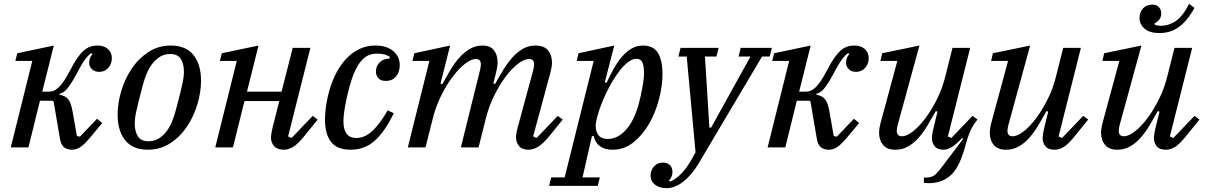

<svg xmlns="http://www.w3.org/2000/svg" viewBox="-20 -767 6272 999"><path d="M355 12Q329 12 313 -1Q297 -14 292 -45L259 -239L252 -243H188L128 0H36L148 -450H60L70 -490L260 -530L200 -290H234Q246 -290 258.5 -294.5Q271 -299 284.5 -311.5Q298 -324 312.5 -345.5Q327 -367 345 -401Q364 -438 381 -463Q398 -488 415 -503Q432 -518 449.5 -524Q467 -530 488 -530Q522 -530 542 -511.5Q562 -493 562 -464Q562 -435 543.5 -414Q525 -393 496 -393Q473 -393 458.5 -407Q444 -421 444 -441Q444 -455 449 -467Q454 -479 461 -484L455 -491Q438 -479 421 -455.5Q404 -432 378 -382Q363 -354 351 -335.5Q339 -317 329.5 -305.5Q320 -294 310.5 -288Q301 -282 290 -279V-274Q320 -269 335 -250.5Q350 -232 358 -185L380 -59L396 -56L485 -149L512 -127L458 -62Q422 -18 400 -3Q378 12 355 12Z M753 -32Q781 -32 803.5 -45Q826 -58 844 -80.5Q862 -103 874.5 -133Q887 -163 896 -198Q909 -247 917 -279.5Q925 -312 929.5 -333.5Q934 -355 935.5 -368.5Q937 -382 937 -393Q937 -434 921 -460Q905 -486 865 -486Q837 -486 814.5 -473Q792 -460 774 -437.5Q756 -415 743.5 -384.5Q731 -354 722 -320Q709 -271 701 -238.5Q693 -206 688.5 -184.5Q684 -163 682.5 -149.5Q681 -136 681 -125Q681 -84 697 -58Q713 -32 753 -32ZM749 12Q671 12 631.5 -37Q592 -86 592 -171Q592 -229 610.5 -292Q629 -355 664 -408Q699 -461 751 -495.5Q803 -530 869 -530Q947 -530 986.5 -481Q1026 -432 1026 -347Q1026 -289 1007.5 -226Q989 -163 954 -110Q919 -57 867 -22.5Q815 12 749 12Z M1457 12Q1423 12 1406.5 -6.5Q1390 -25 1390 -51Q1390 -62 1392.5 -74.5Q1395 -87 1397 -98L1433 -241H1252L1192 0H1100L1212 -450H1124L1134 -490L1325 -530L1265 -290H1445L1503 -518H1595L1479 -57L1497 -49L1607 -164L1633 -145L1565 -61Q1530 -17 1505 -2.5Q1480 12 1457 12Z M1804 12Q1735 12 1703 -28Q1671 -68 1671 -144Q1671 -182 1678 -225.5Q1685 -269 1698.5 -312Q1712 -355 1733.5 -394.5Q1755 -434 1784 -464Q1813 -494 1850 -512Q1887 -530 1933 -530Q1992 -530 2026 -501.5Q2060 -473 2060 -428Q2060 -393 2041 -369.5Q2022 -346 1987 -346Q1961 -346 1948.5 -360.5Q1936 -375 1936 -395Q1936 -407 1940 -418.5Q1944 -430 1953 -440Q1962 -450 1975.5 -456Q1989 -462 2008 -463V-471Q1985 -488 1941 -488Q1918 -488 1897.5 -479.5Q1877 -471 1858.5 -449Q1840 -427 1823.5 -389.5Q1807 -352 1793 -294Q1783 -257 1775 -212.5Q1767 -168 1767 -135Q1767 -94 1783 -71.5Q1799 -49 1834 -49Q1879 -49 1919 -87Q1959 -125 1997 -193L2029 -178Q2005 -129 1980.5 -93.5Q1956 -58 1929.5 -34.5Q1903 -11 1872 0.5Q1841 12 1804 12Z M2730 12Q2696 12 2680.5 -7.5Q2665 -27 2665 -51Q2665 -62 2667 -74.5Q2669 -87 2672 -98L2755 -404Q2757 -413 2758 -420Q2759 -427 2759 -432Q2759 -460 2733 -460Q2707 -460 2674 -434.5Q2641 -409 2609 -365.5Q2577 -322 2549.5 -265.5Q2522 -209 2507 -147L2470 0H2378L2478 -404Q2480 -413 2481 -420Q2482 -427 2482 -432Q2482 -460 2456 -460Q2431 -460 2398.5 -434.5Q2366 -409 2333.5 -365.5Q2301 -322 2273.5 -265.5Q2246 -209 2231 -147L2194 0H2102L2214 -450H2126L2136 -490L2322 -530L2272 -332L2281 -329Q2302 -366 2323.5 -402.5Q2345 -439 2370 -467Q2395 -495 2424.5 -512.5Q2454 -530 2490 -530Q2531 -530 2550 -505.5Q2569 -481 2569 -442Q2569 -421 2562 -393L2547 -333L2556 -330Q2577 -368 2599 -404Q2621 -440 2646 -468Q2671 -496 2700.5 -513Q2730 -530 2766 -530Q2811 -530 2831.5 -505Q2852 -480 2852 -442Q2852 -429 2849.5 -415Q2847 -401 2843 -386L2754 -57L2772 -49L2882 -164L2908 -145L2840 -61Q2805 -18 2779.5 -3Q2754 12 2730 12Z M2848 156H2918L3069 -450H2981L2990 -490L3176 -530L3127 -339L3136 -336Q3155 -377 3175 -412.5Q3195 -448 3218 -474Q3241 -500 3267.5 -515Q3294 -530 3326 -530Q3380 -530 3403.5 -491.5Q3427 -453 3427 -382Q3427 -320 3409 -251Q3391 -182 3357.5 -123.5Q3324 -65 3276 -26.5Q3228 12 3168 12Q3086 12 3069 -59H3060L3011 156H3101L3090 200H2837ZM3143 -44Q3193 -44 3236 -90.5Q3279 -137 3304 -228Q3308 -244 3313 -265.5Q3318 -287 3322 -308.5Q3326 -330 3328.5 -350.5Q3331 -371 3331 -385Q3331 -421 3323 -441Q3315 -461 3292 -461Q3272 -461 3251 -446Q3230 -431 3210 -406.5Q3190 -382 3171 -351Q3152 -320 3136.5 -288Q3121 -256 3109 -225Q3097 -194 3091 -171L3086 -154Q3073 -106 3087 -75Q3101 -44 3143 -44Z M3449 212Q3411 212 3388 194Q3365 176 3365 147Q3365 120 3382.5 99.5Q3400 79 3429 79Q3453 79 3466 92.5Q3479 106 3479 128Q3479 141 3473.5 153.5Q3468 166 3460 173L3467 178Q3500 164 3531.5 129.5Q3563 95 3599 25L3553 -473H3510L3521 -518H3719L3708 -473H3648L3671 -103H3680L3885 -473H3823L3834 -518H3996L3985 -473H3945L3623 70Q3600 110 3577 137Q3554 164 3532 180.5Q3510 197 3489 204.5Q3468 212 3449 212Z M4293 12Q4267 12 4251 -1Q4235 -14 4230 -45L4197 -239L4190 -243H4126L4066 0H3974L4086 -450H3998L4008 -490L4198 -530L4138 -290H4172Q4184 -290 4196.5 -294.5Q4209 -299 4222.5 -311.5Q4236 -324 4250.5 -345.5Q4265 -367 4283 -401Q4302 -438 4319 -463Q4336 -488 4353 -503Q4370 -518 4387.5 -524Q4405 -530 4426 -530Q4460 -530 4480 -511.5Q4500 -493 4500 -464Q4500 -435 4481.5 -414Q4463 -393 4434 -393Q4411 -393 4396.5 -407Q4382 -421 4382 -441Q4382 -455 4387 -467Q4392 -479 4399 -484L4393 -491Q4376 -479 4359 -455.5Q4342 -432 4316 -382Q4301 -354 4289 -335.5Q4277 -317 4267.5 -305.5Q4258 -294 4248.5 -288Q4239 -282 4228 -279V-274Q4258 -269 4273 -250.5Q4288 -232 4296 -185L4318 -59L4334 -56L4423 -149L4450 -127L4396 -62Q4360 -18 4338 -3Q4316 12 4293 12Z M4813 186Q4804 186 4798 185.5Q4792 185 4787 184V157H4798Q4830 157 4847.5 140.5Q4865 124 4886 95L4991 -44L4986 -49Q4957 -17 4933 -2.5Q4909 12 4891 12Q4857 12 4843 -6.5Q4829 -25 4829 -48Q4829 -60 4832 -75.5Q4835 -91 4837 -100L4858 -186L4849 -189Q4828 -151 4806.5 -115Q4785 -79 4760 -50.5Q4735 -22 4705 -5Q4675 12 4639 12Q4595 12 4574.5 -13Q4554 -38 4554 -76Q4554 -99 4563 -132L4649 -450H4561L4570 -490L4764 -530L4650 -114Q4648 -105 4647 -98Q4646 -91 4646 -86Q4646 -58 4673 -58Q4698 -58 4731 -84Q4764 -110 4796 -153Q4828 -196 4856 -252.5Q4884 -309 4899 -371L4936 -518H5028L4912 -57L4930 -49L5040 -164L5066 -145Q5039 -111 5027 -82Q5015 -53 5005 -16Q4989 44 4971 81.5Q4953 119 4934 138Q4912 161 4881.5 173.5Q4851 186 4813 186Z M5215 12Q5171 12 5150.5 -13Q5130 -38 5130 -76Q5130 -99 5139 -132L5225 -450H5137L5146 -490L5340 -530L5226 -114Q5224 -105 5223 -98Q5222 -91 5222 -86Q5222 -58 5249 -58Q5274 -58 5307 -84Q5340 -110 5372 -153Q5404 -196 5432 -252.5Q5460 -309 5475 -371L5512 -518H5604L5488 -57L5506 -49L5616 -164L5642 -145L5574 -61Q5539 -17 5515 -2.5Q5491 12 5467 12Q5433 12 5419 -6.5Q5405 -25 5405 -48Q5405 -60 5408 -75.5Q5411 -91 5413 -100L5434 -186L5425 -189Q5404 -151 5382.5 -115Q5361 -79 5336 -50.5Q5311 -22 5281 -5Q5251 12 5215 12Z M5794 12Q5750 12 5729.5 -13Q5709 -38 5709 -76Q5709 -99 5718 -132L5804 -450H5716L5725 -490L5919 -530L5805 -114Q5803 -105 5802 -98Q5801 -91 5801 -86Q5801 -58 5828 -58Q5853 -58 5886 -84Q5919 -110 5951 -153Q5983 -196 6011 -252.5Q6039 -309 6054 -371L6091 -518H6183L6067 -57L6085 -49L6195 -164L6221 -145L6153 -61Q6118 -17 6094 -2.5Q6070 12 6046 12Q6012 12 5998 -6.5Q5984 -25 5984 -48Q5984 -60 5987 -75.5Q5990 -91 5992 -100L6013 -186L6004 -189Q5983 -151 5961.5 -115Q5940 -79 5915 -50.5Q5890 -22 5860 -5Q5830 12 5794 12ZM6012 -595Q5963 -595 5936 -617.5Q5909 -640 5909 -674Q5909 -703 5927 -723Q5945 -743 5975 -743Q5998 -743 6010 -730Q6022 -717 6022 -697Q6022 -677 6010.5 -663.5Q5999 -650 5987 -646V-640Q5992 -636 6001 -634.5Q6010 -633 6021 -633Q6062 -633 6098.5 -658Q6135 -683 6167 -747L6195 -726Q6175 -689 6153.5 -664Q6132 -639 6109.5 -623.5Q6087 -608 6062.5 -601.5Q6038 -595 6012 -595Z"/></svg>

Font: IBM Plex Serif Text
Style: Italic
Weight: 450
Italic angle: -14°
Designer: Mike Abbink, Paul van der Laan, Pieter van Rosmalen
Foundry: Bold Monday
Version: Version 3.001